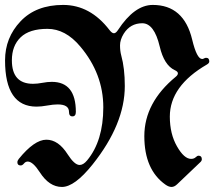

<svg xmlns="http://www.w3.org/2000/svg" viewBox="-48 -738 869 768"><path d="M-27.8 -496.6Q-27.8 -587.4 34.2 -652.8Q96.2 -718.3 204.6 -718.3Q313 -718.3 390.1 -617.7Q399.9 -605 407.7 -605Q415.5 -605 423.8 -617.7Q489.7 -718.3 563 -718.3Q687.5 -718.3 720.7 -579.6Q739.3 -502 760.7 -502Q764.2 -502 768.3 -504.4Q772.5 -506.8 776.4 -506.8Q789.1 -506.8 789.1 -492.2Q789.1 -485.4 779.8 -480Q631.3 -394 631.3 -271.5Q631.3 -202.6 659.9 -152.6Q688.5 -102.5 716.3 -102.5Q728 -102.5 734.6 -108.9Q741.2 -115.2 746.1 -115.2Q759.3 -115.2 759.3 -101.1Q759.3 -94.7 753.4 -89.4L660.6 -1Q649.4 9.8 638.2 9.8Q627 9.8 613.8 0.5Q529.3 -59.1 529.3 -193.4Q529.3 -327.6 655.3 -431.2Q663.6 -438 663.6 -444.8Q663.6 -451.7 650.9 -457.5Q608.4 -477.1 590.8 -552.2Q568.8 -645 521 -645Q473.1 -645 446.8 -603Q432.1 -579.1 432.1 -556.6Q432.1 -534.2 437 -516.1Q451.2 -464.8 451.2 -394Q451.2 -241.7 322.3 -80.1Q250.5 9.8 199.7 9.8Q148.9 9.8 111.3 -48.8Q83.5 -91.8 63 -91.8Q54.2 -91.8 47.9 -84Q41.5 -76.2 34.7 -76.2Q21.5 -76.2 21.5 -88.9Q21.5 -95.2 26.9 -102.1Q89.4 -179.2 137.5 -179.2Q185.5 -179.2 222.7 -120.6Q250 -78.1 270.5 -78.1Q285.2 -78.1 300.3 -96.2Q365.2 -174.3 365.2 -308.6Q365.2 -442.9 272.9 -552.2Q213.9 -622.6 141.8 -622.6Q69.8 -622.6 34.7 -588.9Q-0.5 -555.2 -0.5 -496.6Q-0.5 -402.8 84 -402.8Q101.1 -402.8 121.6 -406.7Q142.1 -410.6 159.2 -410.6Q255.4 -410.6 255.4 -290.5Q255.4 -272.5 241.7 -272.5Q228 -272.5 228 -290.5Q228 -320.3 182.6 -320.3Q165 -320.3 141.1 -315.9Q117.2 -311.5 98.1 -311.5Q-27.8 -311.5 -27.8 -496.6Z"/></svg>

Font: UnifrakturMaguntia20
Style: Book
Weight: 400
Designer: j. 'mach' wust, Gerrit Ansmann, Georg Duffner, based on a font by Peter Wiegel, original typeface by Carl Albert Fahrenw
Version: Version 2017-03-19